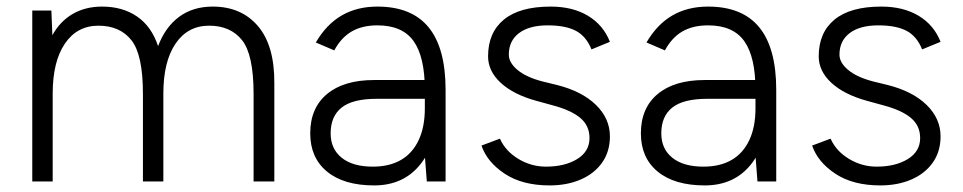

<svg xmlns="http://www.w3.org/2000/svg" viewBox="-20 -551 2923 583"><path d="M78 -519H136L139 -444Q162 -486 200.5 -508.5Q239 -531 290 -531Q352 -531 396 -501Q440 -471 460 -411Q482 -469 524 -500Q566 -531 626 -531Q713 -531 763.5 -471.5Q814 -412 813 -297V0H750V-266Q750 -385 715 -429Q680 -473 615 -473Q550 -473 513 -418.5Q476 -364 476 -267V0H414V-266Q414 -385 379 -429Q344 -473 279 -473Q214 -473 177 -418.5Q140 -364 140 -267V0H78Z M1270 -78V-278Q1270 -378 1236 -426Q1202 -474 1126 -474Q1080 -474 1048 -455.5Q1016 -437 995 -398L939 -422Q971 -477 1017.5 -504Q1064 -531 1126 -531Q1230 -531 1281.5 -468Q1333 -405 1333 -278V0H1276ZM922 -146Q922 -223 973 -265.5Q1024 -308 1116 -308H1271V-251H1124Q1051 -251 1017.5 -224.5Q984 -198 984 -146Q984 -99 1017.5 -72Q1051 -45 1112 -45Q1162 -45 1197 -65Q1232 -85 1251 -125Q1270 -165 1270 -222H1307Q1307 -115 1256 -51.5Q1205 12 1116 12Q1024 12 973 -30Q922 -72 922 -146Z M1442 -109 1498 -130Q1515 -92 1554 -68.5Q1593 -45 1638 -45Q1695 -45 1732.5 -68Q1770 -91 1770 -132Q1770 -169 1742.5 -192.5Q1715 -216 1659 -231L1608 -245Q1539 -264 1500.5 -299.5Q1462 -335 1462 -380Q1462 -452 1510 -491.5Q1558 -531 1652 -531Q1719 -531 1765.5 -503Q1812 -475 1832 -424L1776 -401Q1760 -441 1728.5 -457.5Q1697 -474 1643 -474Q1587 -474 1556 -450.5Q1525 -427 1525 -385Q1525 -361 1551 -339Q1577 -317 1626 -304L1671 -293Q1747 -274 1789.5 -232.5Q1832 -191 1832 -137Q1832 -91 1808.5 -57.5Q1785 -24 1743.5 -6Q1702 12 1649 12Q1566 12 1512.5 -23.5Q1459 -59 1442 -109Z M2274 -78V-278Q2274 -378 2240 -426Q2206 -474 2130 -474Q2084 -474 2052 -455.5Q2020 -437 1999 -398L1943 -422Q1975 -477 2021.5 -504Q2068 -531 2130 -531Q2234 -531 2285.5 -468Q2337 -405 2337 -278V0H2280ZM1926 -146Q1926 -223 1977 -265.5Q2028 -308 2120 -308H2275V-251H2128Q2055 -251 2021.5 -224.5Q1988 -198 1988 -146Q1988 -99 2021.5 -72Q2055 -45 2116 -45Q2166 -45 2201 -65Q2236 -85 2255 -125Q2274 -165 2274 -222H2311Q2311 -115 2260 -51.5Q2209 12 2120 12Q2028 12 1977 -30Q1926 -72 1926 -146Z M2446 -109 2502 -130Q2519 -92 2558 -68.5Q2597 -45 2642 -45Q2699 -45 2736.5 -68Q2774 -91 2774 -132Q2774 -169 2746.5 -192.5Q2719 -216 2663 -231L2612 -245Q2543 -264 2504.5 -299.5Q2466 -335 2466 -380Q2466 -452 2514 -491.5Q2562 -531 2656 -531Q2723 -531 2769.5 -503Q2816 -475 2836 -424L2780 -401Q2764 -441 2732.5 -457.5Q2701 -474 2647 -474Q2591 -474 2560 -450.5Q2529 -427 2529 -385Q2529 -361 2555 -339Q2581 -317 2630 -304L2675 -293Q2751 -274 2793.5 -232.5Q2836 -191 2836 -137Q2836 -91 2812.5 -57.5Q2789 -24 2747.5 -6Q2706 12 2653 12Q2570 12 2516.5 -23.5Q2463 -59 2446 -109Z"/></svg>

Font: 寒蝉端黑体 Light
Style: Regular
Weight: 300
Designer: ChillDuanSans {Warren2060}; 
Source Han Sans {Ryoko NISHIZUKA 西塚涼子 (kana, bopomofo & ideographs); Paul D. Hunt (Latin, G
Foundry: ChillType&Adobe
Version: Version 1.300;Glyphs 3.3 (3306)